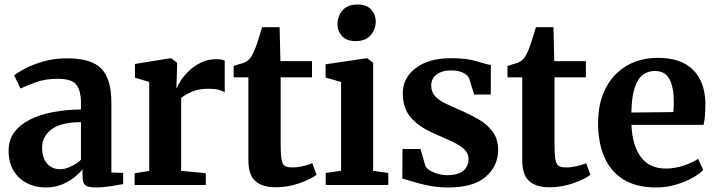

<svg xmlns="http://www.w3.org/2000/svg" viewBox="-20 -817 3164 848"><path d="M18 -151.5Q18 -199 43.5 -233.2Q69 -267.5 113.5 -289.5Q158 -311.5 215.8 -322.2Q273.5 -333 337.5 -333.5V-362.5Q337.5 -416.5 317.2 -442.8Q297 -469 235.5 -469Q179.5 -469 137 -453.2Q94.5 -437.5 70.5 -426L42.5 -484Q55 -495 88.5 -513Q122 -531 170.2 -545.2Q218.5 -559.5 275 -559.5Q384 -559.5 428 -513.5Q472 -467.5 472 -362V-55L524 -53.5V-4Q507 -0.5 470.5 5.2Q434 11 403.5 11Q370 11 357.2 1.2Q344.5 -8.5 344.5 -39.5V-69.5Q332.5 -53.5 309.8 -34.8Q287 -16 254.5 -2.5Q222 11 181 11Q136.5 11 99.5 -7.8Q62.5 -26.5 40.2 -62.8Q18 -99 18 -151.5ZM246.5 -69.5Q268 -69.5 293.5 -81.8Q319 -94 337.5 -111.5V-277.5Q247.5 -277 206.8 -245Q166 -213 166 -167Q166 -119 188.2 -94.2Q210.5 -69.5 246.5 -69.5Z M574.5 0V-52L639 -62V-455L576 -474V-534.5L730.5 -559.5H736.5L762 -540V-517L759 -429L762 -429.5Q766 -442 779.8 -463Q793.5 -484 816 -505.2Q838.5 -526.5 868.5 -541Q898.5 -555.5 935 -555.5Q948.5 -555.5 957.5 -553.8Q966.5 -552 972.5 -549.5V-408.5Q963.5 -415.5 946.5 -420.2Q929.5 -425 902 -425Q856.5 -425 826.8 -411.5Q797 -398 780 -384.5V-62.5L889 -52V0Z M1197.5 10Q1137 10 1107 -18Q1077 -46 1077 -109.5V-475.5H1012V-525.5Q1028.5 -531.5 1046.8 -536.5Q1065 -541.5 1074.5 -549.5Q1085 -558 1091.5 -569.5Q1098 -581 1105 -597.5Q1112.5 -615.5 1121.8 -645.2Q1131 -675 1137.5 -697H1215L1218.5 -547H1358V-475.5H1219.5V-185Q1219.5 -135.5 1223.5 -112.8Q1227.5 -90 1238.8 -83.8Q1250 -77.5 1271 -77.5Q1294 -77.5 1319 -83.5Q1344 -89.5 1359.5 -96L1378 -45Q1353 -25.5 1302.5 -7.8Q1252 10 1197.5 10Z M1486.5 -63V-455L1418 -474.5V-533L1596.5 -559.5H1602L1628 -540V-62.5L1695 -53V0H1418.5V-53ZM1550 -635.5Q1510.5 -635.5 1490.5 -657.8Q1470.5 -680 1470.5 -710Q1470.5 -745.5 1492.8 -771.2Q1515 -797 1559 -797H1560Q1599.5 -797 1619.5 -774.8Q1639.5 -752.5 1639.5 -722.5Q1639.5 -687.5 1617.2 -661.5Q1595 -635.5 1551 -635.5Z M1837 -159 1859 -83.5Q1867 -68 1895.2 -55.8Q1923.5 -43.5 1955.5 -43.5Q2004.5 -43.5 2027 -63.5Q2049.5 -83.5 2049.5 -114Q2049.5 -140 2030.2 -158Q2011 -176 1976.8 -192Q1942.5 -208 1897.5 -227.5Q1832.5 -255 1795.8 -296.5Q1759 -338 1759 -405.5Q1759 -473 1816.5 -516.5Q1874 -560 1971.5 -560Q2042.5 -560 2084 -546.8Q2125.5 -533.5 2148 -530L2147.5 -399.5H2074L2051.5 -472Q2045 -486.5 2024 -496.2Q2003 -506 1973.5 -506Q1934 -506.5 1909.2 -488.5Q1884.5 -470.5 1884.5 -439.5Q1884.5 -410 1902.5 -391.2Q1920.5 -372.5 1949.5 -358.8Q1978.5 -345 2011 -331Q2053.5 -313 2092 -291Q2130.5 -269 2155.2 -236.5Q2180 -204 2180 -154.5Q2180 -84 2125.5 -36.5Q2071 11 1959 11Q1913.5 11 1874 3Q1834.5 -5 1804.5 -14.5Q1774.5 -24 1757 -28.5L1757.5 -159Z M2407 10Q2346.5 10 2316.5 -18Q2286.5 -46 2286.5 -109.5V-475.5H2221.5V-525.5Q2238 -531.5 2256.2 -536.5Q2274.5 -541.5 2284 -549.5Q2294.5 -558 2301 -569.5Q2307.5 -581 2314.5 -597.5Q2322 -615.5 2331.2 -645.2Q2340.5 -675 2347 -697H2424.5L2428 -547H2567.5V-475.5H2429V-185Q2429 -135.5 2433 -112.8Q2437 -90 2448.2 -83.8Q2459.5 -77.5 2480.5 -77.5Q2503.5 -77.5 2528.5 -83.5Q2553.5 -89.5 2569 -96L2587.5 -45Q2562.5 -25.5 2512 -7.8Q2461.5 10 2407 10Z M2879 11Q2789.5 11 2732.5 -25Q2675.5 -61 2648.5 -124.8Q2621.5 -188.5 2621.5 -272.5Q2621.5 -362.5 2655 -427.2Q2688.5 -492 2748.2 -526.8Q2808 -561.5 2886.5 -561.5Q2986.5 -561.5 3039.8 -509.8Q3093 -458 3095.5 -363Q3095.5 -299.5 3087.5 -265.5H2769Q2772.5 -174.5 2810.5 -123.5Q2848.5 -72.5 2921 -72.5Q2960 -72.5 3000.2 -86Q3040.5 -99.5 3063 -115.5L3086 -66.5Q3070 -49 3038 -31.2Q3006 -13.5 2964.5 -1.2Q2923 11 2879 11ZM2768.5 -320 2954 -322Q2955 -332.5 2955.5 -345.5Q2956 -358.5 2956 -367.5Q2956 -429.5 2937.2 -466.5Q2918.5 -503.5 2872 -503.5Q2843 -503.5 2820.2 -487.2Q2797.5 -471 2783.8 -431Q2770 -391 2768.5 -320Z"/></svg>

Font: Merriweather Text Regular
Style: Bold
Weight: 700
Designer: Eben Sorkin
Foundry: Eben Sorkin
Version: Version 2.100; ttfautohint (v1.7.19-72a1) -l 8 -r 50 -G 200 